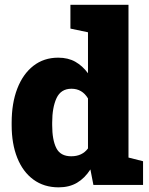

<svg xmlns="http://www.w3.org/2000/svg" viewBox="-20 -782 630 812"><path d="M228 10.3Q166 10.3 121.3 -22.5Q76.7 -55.2 53 -114.5Q29.3 -173.8 29.3 -252.9V-263.2Q29.3 -345.7 53.2 -407.5Q77.1 -469.2 121.3 -503.7Q165.5 -538.1 226.1 -538.1Q268.1 -538.1 298.6 -520.8Q329.1 -503.4 352.1 -472.2V-645.5L277.8 -661.1V-761.7H523.4V-115.7L585 -100.1V0H375L362.3 -65.4Q338.4 -28.3 305.7 -9Q272.9 10.3 228 10.3ZM281.2 -121.1Q327.6 -121.1 352.1 -154.3V-365.7Q327.6 -406.7 282.2 -406.7Q237.8 -406.7 219.2 -367.2Q200.7 -327.6 200.7 -263.2V-252.9Q200.7 -189.9 218.3 -155.5Q235.8 -121.1 281.2 -121.1Z"/></svg>

Font: Roboto Slab Black
Style: Regular
Weight: 900
Designer: Google
Version: Version 2.000; ttfautohint (v1.8.1.43-b0c9)